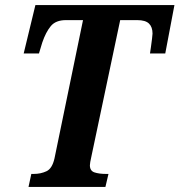

<svg xmlns="http://www.w3.org/2000/svg" viewBox="-20 -736 705 754"><path d="M92 -2 103 -53H113Q140 -53 162.5 -63.5Q185 -74 194 -114L306 -657H239Q199 -657 179.5 -633.5Q160 -610 146 -569L133 -526H73L119 -716H665L629 -526H569Q570 -532 572.5 -549.5Q575 -567 577 -583.5Q579 -600 579 -604Q579 -630 565 -643.5Q551 -657 519 -657H452L339 -122Q336 -108 334.5 -100Q333 -92 333 -87Q333 -65 351 -59Q369 -53 396 -53H406L394 -2Z"/></svg>

Font: Noto Serif Condensed
Style: Bold Italic
Weight: 700
Width: 3
Italic angle: -12°
Designer: Monotype Design Team
Foundry: Monotype Imaging Inc.
Version: Version 2.014